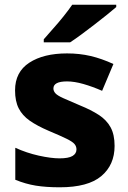

<svg xmlns="http://www.w3.org/2000/svg" viewBox="-20 -786 546 816"><path d="M467 -166Q467 -85 410.5 -37.5Q354 10 234 10Q176 10 132.5 3Q89 -4 45 -22V-158Q93 -136 145 -124.5Q197 -113 233 -113Q271 -113 288 -123Q305 -133 305 -151Q305 -164 296.5 -174Q288 -184 262.5 -196.5Q237 -209 187 -230Q138 -251 106.5 -273Q75 -295 59.5 -325.5Q44 -356 44 -402Q44 -480 104.5 -519.5Q165 -559 265 -559Q318 -559 365 -548Q412 -537 462 -514L414 -400Q373 -418 334.5 -429Q296 -440 265 -440Q207 -440 207 -410Q207 -399 215.5 -389.5Q224 -380 248.5 -369Q273 -358 320 -338Q367 -319 400 -297.5Q433 -276 450 -245Q467 -214 467 -166ZM474 -756Q458 -742 433 -722Q408 -702 379.5 -680Q351 -658 324.5 -638.5Q298 -619 278 -606H166V-619Q182 -638 205 -663.5Q228 -689 250 -716.5Q272 -744 287 -766H474Z"/></svg>

Font: Noto Sans Myanmar ExtraBold
Style: Regular
Weight: 800
Designer: Monotype Design Team
Foundry: Monotype Imaging Inc.
Version: Version 2.107; ttfautohint (v1.8.4.7-5d5b)